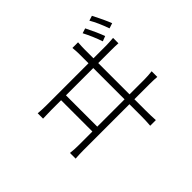

<svg xmlns="http://www.w3.org/2000/svg" viewBox="-180 -1073 1360 1360"><g transform="rotate(-45 500.0 -393.5)"><path d="M845.7 -647.5 807.6 -632.8Q782.2 -707 747.1 -774.4L784.2 -786.1Q826.2 -702.1 845.7 -647.5ZM352.5 -233.4H626V-546.9H352.5ZM675.8 -233.4H825.2Q860.4 -233.4 902.3 -238.3V-181.6Q875 -184.6 825.2 -184.6H675.8V-68.4Q675.8 -16.6 678.7 27.3H622.1Q626 -18.6 626 -66.4V-184.6H166Q128.9 -184.6 84 -181.6V-238.3Q121.1 -233.4 166 -233.4H303.7V-546.9H203.1Q178.7 -546.9 121.1 -544.9V-598.6Q159.2 -594.7 203.1 -594.7H626V-685.5Q626 -715.8 622.1 -752H678.7Q675.8 -710 675.8 -685.5V-594.7H798.8Q826.2 -594.7 876 -598.6V-544.9Q849.6 -546.9 798.8 -546.9H675.8ZM843.8 -803.7 880.9 -815.4Q923.8 -732.4 945.3 -676.8L906.2 -664.1Q877 -747.1 843.8 -803.7Z"/></g></svg>

Font: Taipei Sans TC Beta Light
Style: Regular
Weight: 300
Designer: JT Foundry
Foundry: JT Foundry
Version: Version 1.000